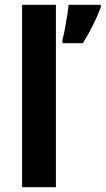

<svg xmlns="http://www.w3.org/2000/svg" viewBox="-20 -780 440 800"><path d="M213 0H72V-760H213ZM400 -750Q387 -715 367.5 -675.5Q348 -636 325 -600H240V-613Q245 -631 250 -657.5Q255 -684 259.5 -712Q264 -740 266 -760H400Z"/></svg>

Font: Noto Sans Gurmukhi UI SemiCondensed
Style: Bold
Weight: 700
Width: 4
Designer: Jelle Bosma - Monotype Design Team
Foundry: Monotype Imaging Inc.
Version: Version 2.004; ttfautohint (v1.8.4.7-5d5b)